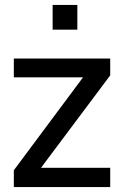

<svg xmlns="http://www.w3.org/2000/svg" viewBox="-20 -757 502 777"><path d="M36 0V-68L316 -444H36V-520H426V-452L146 -78H426V0ZM193 -737H293V-637H193Z"/></svg>

Font: Liter
Style: Regular
Weight: 400
Designer: Anton Skugarov
Foundry: skugi
Version: Version 1.004; ttfautohint (v1.8.4.7-5d5b)